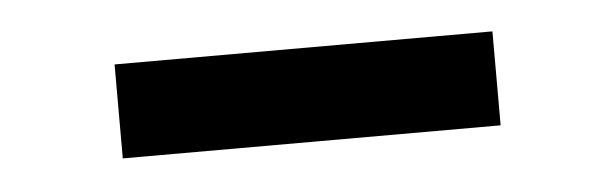

<svg xmlns="http://www.w3.org/2000/svg" viewBox="-24 -773 549 171"><g transform="rotate(-5 250.0 -688.0)"><path d="M81.1 -646.5V-730.5H418.9V-646.5Z"/></g></svg>

Font: Schibsted Grotesk SemiBold
Style: Regular
Weight: 600
Designer: Bakken & Baeck AS, Henrik Kongsvoll
Foundry: Schibsted ASA
Version: Version 1.100;gftools[0.9.25]